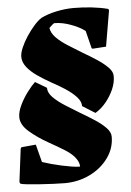

<svg xmlns="http://www.w3.org/2000/svg" viewBox="-55 -713 597 873"><g transform="rotate(-5 243.5 -277.0)"><path d="M372 -188 335 -211Q325 -218 314 -224Q314 -246 295 -266.5Q276 -287 246.5 -306.5Q217 -326 183 -344Q151 -362 122 -382Q93 -402 75.5 -424.5Q58 -447 58 -471Q58 -489 68.5 -513.5Q79 -538 95.5 -563Q112 -588 130.5 -609Q149 -630 165 -640Q195 -655 235.5 -663.5Q276 -672 314 -672Q355 -672 396 -667.5Q437 -663 471 -654L474 -648L446 -484L384 -480L380 -483L360 -563Q350 -571 333.5 -580Q317 -589 297 -596Q279 -603 259.5 -607Q240 -611 220 -611Q215 -608 208.5 -602Q202 -596 197 -591Q200 -568 220.5 -547Q241 -526 272.5 -506Q304 -486 337 -466Q370 -447 400.5 -427Q431 -407 450.5 -387Q470 -367 469 -346Q469 -318 456 -288Q443 -258 421.5 -231.5Q400 -205 372 -188ZM205 118Q182 118 152 116.5Q122 115 91.5 113Q61 111 37.5 108.5Q14 106 4 103L0 95L19 -56L23 -62L89 -68L110 13Q148 26 198 37Q221 42 243 45.5Q265 49 281 49Q281 32 269 14Q254 -9 220.5 -30Q187 -51 149 -72Q99 -100 62 -132Q25 -164 25 -199Q25 -223 39 -252.5Q53 -282 73 -309Q93 -336 110 -352L142 -333Q147 -330 152.5 -327Q158 -324 162 -321Q162 -298 183.5 -276.5Q205 -255 237.5 -234.5Q270 -214 303 -194Q336 -175 366.5 -155Q397 -135 416.5 -115Q436 -95 436 -74Q436 -21 404 23Q372 67 319.5 92.5Q267 118 205 118Z"/></g></svg>

Font: Labrada Black
Style: Italic
Weight: 900
Italic angle: -7°
Designer: Mercedes Jáuregui
Foundry: Omnibus-Type Team
Version: Version 1.000; ttfautohint (v1.8.4.7-5d5b)